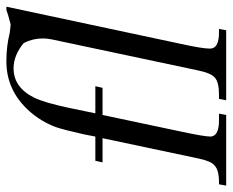

<svg xmlns="http://www.w3.org/2000/svg" viewBox="-94 -630 712 587"><g transform="rotate(-90 261.5 -336.0)"><path d="M421 -137Q407 -73 407 -51Q407 -45 408 -42Q414 -22 456 -22H467L463 0H249L253 -22H267Q303 -22 317.5 -34Q332 -46 340 -85L435 -533Q438 -547 438 -561Q438 -591 424 -619Q386 -650 347 -650Q288 -650 257 -587Q242 -557 226 -482L209 -400H292L287 -378H204L153 -137Q138 -67 138 -48Q138 -44 139 -42Q145 -22 187 -22H208L204 0H-12L-8 -22H-1Q36 -22 50 -36Q63 -46 71 -85L133 -378H59L64 -400H138L145 -436Q159 -498 167 -521Q184 -566 215 -601Q278 -672 368 -672Q414 -672 454 -662Q467 -660 481 -659Q516 -668 525 -672H535Z"/></g></svg>

Font: New Athena Unicode
Style: Italic
Weight: 400
Designer: J. Rusten 1997; rev. by R. Hancock 2001, 2002, rev. by D. Mastronarde 2002-2019
Foundry: Society for Classical Studies (formerly American Philological Association)
Version: Version 5.008